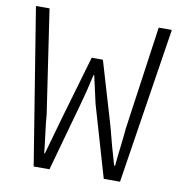

<svg xmlns="http://www.w3.org/2000/svg" viewBox="-76 -731 752 801"><g transform="rotate(10 300.0 -330.5)"><path d="M119.1 0 12.2 -661.1H69.8L134.8 -223.1Q136.7 -193.4 143.8 -139.2Q150.9 -85 152.8 -62H155.8Q195.3 -200.7 201.2 -223.1L278.8 -488.8H326.2L404.8 -223.1Q427.7 -132.8 449.2 -62H453.1Q455.1 -88.9 461.7 -142.8Q468.3 -196.8 470.2 -223.1L532.2 -661.1H587.9L484.9 0H416L328.1 -301.8L301.8 -418.9H298.8Q280.3 -336.9 270 -301.8L186 0Z"/></g></svg>

Font: Office Code Pro D Light
Style: Regular
Weight: 300
Designer: Nathan Rutzky & Paul D. Hunt
Foundry: Adobe Systems Incorporated
Version: Version 1.004;PS 001.004;hotconv 1.0.70;makeotf.lib2.5.58329